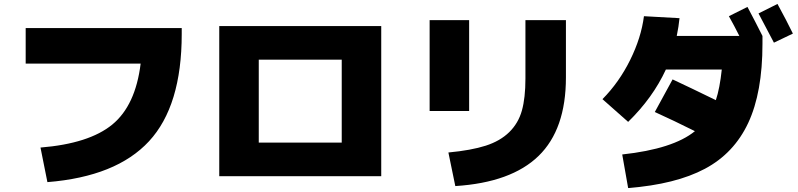

<svg xmlns="http://www.w3.org/2000/svg" viewBox="-20 -872 4040 972"><path d="M692 -550H110V-730H900V-700Q900 -336 734.5 -157Q569 22 220 50L185 -125Q431 -145 548.5 -241.5Q666 -338 692 -550Z M1290 20H1090V-740H1910V20ZM1290 -150H1710V-570H1290Z M2285 70 2250 -100Q2366 -111 2439 -134.5Q2512 -158 2558 -203Q2604 -248 2622 -312Q2640 -376 2640 -475V-770H2845V-480Q2845 -217 2706.5 -82.5Q2568 52 2285 70ZM2155 -310V-770H2355V-310Z M3994 -702 3898 -656Q3844 -760 3820 -804L3916 -852Q3962 -768 3994 -702ZM3295 -305 3385 -470Q3473 -429 3604 -365Q3624 -425 3634 -520H3351Q3285 -377 3160 -255L3030 -370Q3114 -455 3170 -568Q3226 -681 3240 -790L3420 -780Q3416 -738 3406 -690H3723Q3697 -742 3670 -790L3764 -837Q3805 -760 3840 -690V-650Q3840 -404 3768 -250Q3696 -96 3548.5 -17.5Q3401 61 3160 80L3130 -90Q3388 -118 3498 -208Q3394 -260 3295 -305Z"/></svg>

Font: M PLUS 1p Black
Style: Regular
Weight: 900
Version: Version 1.061